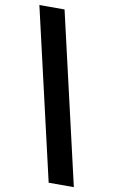

<svg xmlns="http://www.w3.org/2000/svg" viewBox="-106 -886 652 1104"><g transform="rotate(10 219.5 -333.5)"><path d="M31 -832H178L408 165H261Z"/></g></svg>

Font: Noto Sans Gurmukhi UI ExtraCondensed Black
Style: Regular
Weight: 900
Width: 2
Designer: Jelle Bosma - Monotype Design Team
Foundry: Monotype Imaging Inc.
Version: Version 2.004; ttfautohint (v1.8.4.7-5d5b)